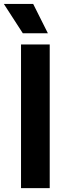

<svg xmlns="http://www.w3.org/2000/svg" viewBox="-53 -969 332 989"><path d="M55.3 0V-740H203.1V0ZM64.6 -797.5 -33.3 -948.9H117.8L193.7 -797.5Z"/></svg>

Font: Encode Sans Condensed Thin
Style: Regular
Weight: 100
Width: 3
Designer: Multiple Designers
Foundry: Impallari Type
Version: Version 3.002